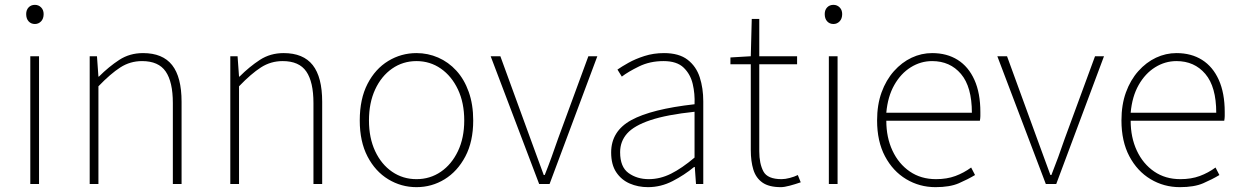

<svg xmlns="http://www.w3.org/2000/svg" viewBox="-20 -759 5114 792"><path d="M105 0V-527H141V0ZM124 -660Q108 -660 98 -671Q88 -682 88 -701Q88 -718 98 -728.5Q108 -739 124 -739Q139 -739 149.5 -728.5Q160 -718 160 -701Q160 -682 149.5 -671Q139 -660 124 -660Z M350 0V-527H380L386 -443H388Q429 -484 472 -512Q515 -540 570 -540Q651 -540 690 -490.5Q729 -441 729 -339V0H693V-334Q693 -421 663.5 -464Q634 -507 566 -507Q517 -507 476.5 -481Q436 -455 386 -403V0Z M930 0V-527H960L966 -443H968Q1009 -484 1052 -512Q1095 -540 1150 -540Q1231 -540 1270 -490.5Q1309 -441 1309 -339V0H1273V-334Q1273 -421 1243.5 -464Q1214 -507 1146 -507Q1097 -507 1056.5 -481Q1016 -455 966 -403V0Z M1698 13Q1635 13 1581.5 -19.5Q1528 -52 1496 -113.5Q1464 -175 1464 -262Q1464 -351 1496 -413Q1528 -475 1581.5 -507.5Q1635 -540 1698 -540Q1745 -540 1787.5 -521.5Q1830 -503 1862.5 -467.5Q1895 -432 1913.5 -380Q1932 -328 1932 -262Q1932 -175 1899.5 -113.5Q1867 -52 1814 -19.5Q1761 13 1698 13ZM1698 -20Q1754 -20 1798.5 -50.5Q1843 -81 1869 -135.5Q1895 -190 1895 -262Q1895 -335 1869 -390Q1843 -445 1798.5 -476Q1754 -507 1698 -507Q1642 -507 1597.5 -476Q1553 -445 1527.5 -390Q1502 -335 1502 -262Q1502 -190 1527.5 -135.5Q1553 -81 1597.5 -50.5Q1642 -20 1698 -20Z M2204 0 2004 -527H2044L2168 -187Q2182 -149 2196 -110.5Q2210 -72 2223 -37H2227Q2241 -72 2255 -110.5Q2269 -149 2282 -187L2407 -527H2444L2247 0Z M2653 13Q2612 13 2577.5 -2Q2543 -17 2522 -48.5Q2501 -80 2501 -130Q2501 -218 2584 -263.5Q2667 -309 2845 -329Q2847 -372 2837.5 -412.5Q2828 -453 2800 -480Q2772 -507 2717 -507Q2661 -507 2616 -485Q2571 -463 2545 -443L2527 -472Q2544 -484 2572.5 -500Q2601 -516 2638.5 -528Q2676 -540 2719 -540Q2781 -540 2816.5 -512.5Q2852 -485 2866.5 -440Q2881 -395 2881 -341V0H2851L2846 -70H2843Q2803 -37 2754.5 -12Q2706 13 2653 13ZM2656 -20Q2703 -20 2748 -42.5Q2793 -65 2845 -109V-298Q2731 -286 2663.5 -263.5Q2596 -241 2567 -208.5Q2538 -176 2538 -131Q2538 -70 2573 -45Q2608 -20 2656 -20Z M3201 13Q3152 13 3125 -6Q3098 -25 3087.5 -59.5Q3077 -94 3077 -140V-494H2993V-522L3077 -527L3081 -681H3112V-527H3268V-494H3112V-135Q3112 -84 3129 -52Q3146 -20 3204 -20Q3219 -20 3238 -25Q3257 -30 3271 -37L3283 -7Q3260 1 3237.5 7Q3215 13 3201 13Z M3399 0V-527H3435V0ZM3418 -660Q3402 -660 3392 -671Q3382 -682 3382 -701Q3382 -718 3392 -728.5Q3402 -739 3418 -739Q3433 -739 3443.5 -728.5Q3454 -718 3454 -701Q3454 -682 3443.5 -671Q3433 -660 3418 -660Z M3839 13Q3773 13 3718 -20Q3663 -53 3630.5 -114.5Q3598 -176 3598 -262Q3598 -327 3616.5 -378Q3635 -429 3667.5 -465.5Q3700 -502 3740.5 -521Q3781 -540 3825 -540Q3886 -540 3930.5 -512Q3975 -484 3999.5 -429.5Q4024 -375 4024 -297Q4024 -289 4024 -280.5Q4024 -272 4022 -261H3636Q3636 -192 3661.5 -137.5Q3687 -83 3733 -51.5Q3779 -20 3841 -20Q3886 -20 3921 -33Q3956 -46 3986 -68L4002 -37Q3972 -19 3935 -3Q3898 13 3839 13ZM3636 -294H3989Q3989 -401 3944 -454Q3899 -507 3825 -507Q3778 -507 3737 -481.5Q3696 -456 3669 -408.5Q3642 -361 3636 -294Z M4294 0 4094 -527H4134L4258 -187Q4272 -149 4286 -110.5Q4300 -72 4313 -37H4317Q4331 -72 4345 -110.5Q4359 -149 4372 -187L4497 -527H4534L4337 0Z M4847 13Q4781 13 4726 -20Q4671 -53 4638.5 -114.5Q4606 -176 4606 -262Q4606 -327 4624.5 -378Q4643 -429 4675.5 -465.5Q4708 -502 4748.5 -521Q4789 -540 4833 -540Q4894 -540 4938.5 -512Q4983 -484 5007.5 -429.5Q5032 -375 5032 -297Q5032 -289 5032 -280.5Q5032 -272 5030 -261H4644Q4644 -192 4669.5 -137.5Q4695 -83 4741 -51.5Q4787 -20 4849 -20Q4894 -20 4929 -33Q4964 -46 4994 -68L5010 -37Q4980 -19 4943 -3Q4906 13 4847 13ZM4644 -294H4997Q4997 -401 4952 -454Q4907 -507 4833 -507Q4786 -507 4745 -481.5Q4704 -456 4677 -408.5Q4650 -361 4644 -294Z"/></svg>

Font: Noto Sans JP Thin Thin
Style: Regular
Weight: 250
Version: Version 2.004-H2;hotconv 1.0.118;makeotfexe 2.5.65603